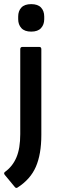

<svg xmlns="http://www.w3.org/2000/svg" viewBox="-35 -718 285 929"><path d="M49 190Q42 194 36 186L-12 128Q-19 119 -10 113Q26 87 44.5 43.5Q63 0 63 -69V-480Q63 -491 74 -491H155Q165 -491 165 -480V-65Q165 28 138.5 89Q112 150 49 190ZM116 -565Q84 -565 68.5 -582Q53 -599 53 -625V-638Q53 -665 68.5 -681.5Q84 -698 116 -698Q148 -698 163.5 -681.5Q179 -665 179 -638V-625Q179 -599 163.5 -582Q148 -565 116 -565Z"/></svg>

Font: Sofia Sans Extra Cond
Style: Bold
Weight: 700
Width: 1
Designer: Botio Nikoltchev, Ani Petrova
Foundry: lettersoup
Version: Version 4.100; ttfautohint (v1.8.3)